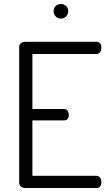

<svg xmlns="http://www.w3.org/2000/svg" viewBox="-20 -940 548 960"><path d="M142 -670V-395H299Q311 -395 317.5 -386.5Q324 -378 324 -365Q324 -338 299 -338H142V-61H462Q473 -61 480 -52Q487 -43 487 -30Q487 0 462 0H106Q94 0 85 -7Q76 -14 76 -26V-706Q76 -718 85 -724.5Q94 -731 106 -731H462Q487 -731 487 -702Q487 -689 480.5 -679.5Q474 -670 462 -670ZM285 -920Q300 -920 310.5 -910Q321 -900 321 -884Q321 -869 310.5 -858Q300 -847 285 -847Q269 -847 258.5 -858Q248 -869 248 -884Q248 -900 258.5 -910Q269 -920 285 -920Z"/></svg>

Font: Dosis
Style: Regular
Weight: 400
Designer: Edgar Tolentino, Pablo Impallari, Igino Marini
Foundry: Edgar Tolentino, Pablo Impallari, Igino Marini
Version: Version 1.007